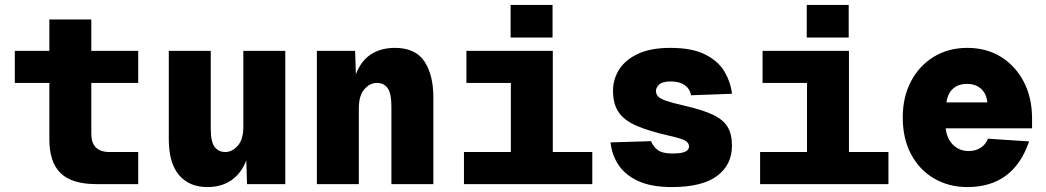

<svg xmlns="http://www.w3.org/2000/svg" viewBox="-20 -746 4240 778"><path d="M370 0Q271 0 225.5 -44.5Q180 -89 180 -182V-410H40V-540H180V-667H350V-540H540V-410H350V-204Q350 -130 424 -130H540V0Z M820 12Q747 12 705.5 -36.5Q664 -85 664 -182V-540H834V-224Q834 -172 849.5 -151Q865 -130 893 -130Q920 -130 943 -155Q966 -180 966 -232V-540H1136V0H981L978 -96Q958 -44 918 -16Q878 12 820 12Z M1264 0V-540H1419L1422 -445Q1443 -500 1483.5 -526Q1524 -552 1580 -552Q1663 -552 1699.5 -497.5Q1736 -443 1736 -351V0H1566V-316Q1566 -367 1551 -388.5Q1536 -410 1507 -410Q1479 -410 1456.5 -384.5Q1434 -359 1434 -306V0Z M1860 0V-130H2050V-410H1870V-540H2220V-130H2380V0ZM2049 -594V-726H2219V-594Z M2702 12Q2619 12 2566 -12.5Q2513 -37 2486 -78Q2459 -119 2454 -169L2618 -174Q2627 -152 2645.5 -138Q2664 -124 2704 -124Q2742 -124 2757 -131.5Q2772 -139 2772 -152Q2772 -166 2758.5 -175Q2745 -184 2692 -196Q2608 -215 2558 -237Q2508 -259 2486 -292.5Q2464 -326 2464 -378Q2464 -425 2489 -464.5Q2514 -504 2565.5 -528Q2617 -552 2696 -552Q2786 -552 2839 -524.5Q2892 -497 2916.5 -454.5Q2941 -412 2946 -366L2780 -360Q2776 -386 2754.5 -401Q2733 -416 2698 -416Q2664 -416 2651 -403.5Q2638 -391 2638 -378Q2638 -365 2646.5 -355.5Q2655 -346 2679.5 -337.5Q2704 -329 2752 -318Q2827 -301 2869 -281Q2911 -261 2928.5 -231.5Q2946 -202 2946 -156Q2946 -78 2885.5 -33Q2825 12 2702 12Z M3060 0V-130H3250V-410H3070V-540H3420V-130H3580V0ZM3249 -594V-726H3419V-594Z M3900 12Q3825 12 3765.5 -22.5Q3706 -57 3672 -120.5Q3638 -184 3638 -270Q3638 -353 3671.5 -416.5Q3705 -480 3764 -516Q3823 -552 3900 -552Q3977 -552 4036 -515.5Q4095 -479 4128.5 -414.5Q4162 -350 4162 -266V-226H3812Q3817 -183 3842.5 -158.5Q3868 -134 3905 -134Q3933 -134 3954 -147.5Q3975 -161 3983 -184L4150 -173Q4087 12 3900 12ZM3815 -331H3981Q3977 -367 3955 -386.5Q3933 -406 3898 -406Q3863 -406 3841.5 -386.5Q3820 -367 3815 -331Z"/></svg>

Font: Geist Mono Black
Style: Regular
Weight: 900
Monospace: yes
Designer: Basement.studio, Andrés Briganti, Mateo Zaragoza
Foundry: Basement.studio, Vercel, Andrés Briganti, Guido Ferreyra, Mateo Zaragoza
Version: Version 1.500; ttfautohint (v1.8.4.7-5d5b)